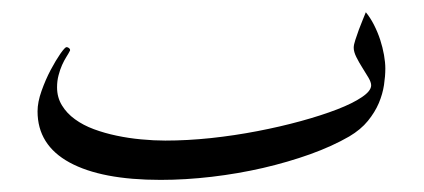

<svg xmlns="http://www.w3.org/2000/svg" viewBox="-20 -278 700 317"><path d="M616.2 -165Q616.2 -152.3 614 -137.7Q611.8 -123 605.5 -107.9Q599.1 -92.8 587.4 -78.4Q575.7 -64 556.6 -52.7Q528.8 -36.6 492.2 -23.4Q455.6 -10.3 414.3 -0.7Q373 8.8 329.6 13.9Q286.1 19 245.1 19Q147.5 19 94.7 -9.8Q42 -38.6 42 -94.2Q42 -109.4 48.6 -127.9Q55.2 -146.5 63.7 -162.6Q72.3 -178.7 79.8 -189.5Q87.4 -200.2 89.8 -200.2Q91.8 -200.2 93.8 -198.7Q95.7 -197.3 95.7 -195.3Q95.7 -194.3 95.2 -193.8Q93.3 -189.9 89.6 -184.1Q85.9 -178.2 82.5 -170.7Q79.1 -163.1 76.7 -153.8Q74.2 -144.5 74.2 -133.8Q74.2 -117.2 82.3 -104Q90.3 -90.8 103.8 -81.1Q117.2 -71.3 135 -64.7Q152.8 -58.1 172.6 -54Q192.4 -49.8 213.1 -47.9Q233.9 -45.9 252.9 -45.9Q289.1 -45.9 328.1 -50Q367.2 -54.2 405 -61.5Q442.9 -68.8 476.8 -78.1Q510.7 -87.4 536.6 -97.4Q562.5 -107.4 577.6 -117.7Q592.8 -127.9 592.8 -137.2Q592.8 -142.1 588.4 -149.7Q584 -157.2 578.4 -166Q572.8 -174.8 568.4 -183.6Q564 -192.4 564 -199.2Q564 -204.1 566.7 -212.2Q569.3 -220.2 572.5 -229Q575.7 -237.8 579.1 -245.8Q582.5 -253.9 584 -257.8Q591.3 -249 597.4 -237.1Q603.5 -225.1 607.7 -212.4Q611.8 -199.7 614 -187.3Q616.2 -174.8 616.2 -165Z"/></svg>

Font: Scheherazade
Style: Regular
Weight: 400
Designer: SIL International
Foundry: SIL International
Version: Version 2.100 (build 932/914)